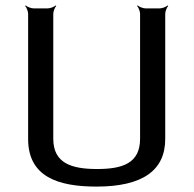

<svg xmlns="http://www.w3.org/2000/svg" viewBox="-20 -680 716 710"><path d="M339 -55C245 -55 177 -76 177 -167V-629C177 -638 183 -653 188 -658L186 -660C181 -655 166 -649 157 -649H104C95 -649 80 -655 75 -660L73 -658C78 -653 84 -638 84 -629V-166C84 -25 197 10 337 10C506 10 591 -49 591 -166V-629C591 -638 597 -653 602 -658L600 -660C595 -655 580 -649 571 -649H518C509 -649 494 -655 489 -660L487 -658C492 -653 498 -638 498 -629V-167C498 -76 433 -55 339 -55Z"/></svg>

Font: Gamestation Storm
Style: Regular
Weight: 400
Designer: Jonas Hecksher
Foundry: Jonas Hecksher, Playtypeª, e-types AS
Version: Version 1.003